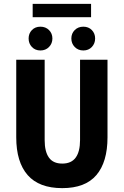

<svg xmlns="http://www.w3.org/2000/svg" viewBox="-20 -961 640 993"><path d="M302 12Q182 12 123 -55.5Q64 -123 64 -251V-652H211V-236Q211 -177 233 -146Q255 -115 302 -115Q349 -115 371.5 -146Q394 -177 394 -236V-652H536V-251Q536 -123 478.5 -55.5Q421 12 302 12ZM189 -700Q162 -700 145 -718Q128 -736 128 -762Q128 -788 145 -805.5Q162 -823 189 -823Q216 -823 233.5 -805.5Q251 -788 251 -762Q251 -736 233.5 -718Q216 -700 189 -700ZM411 -700Q384 -700 366.5 -718Q349 -736 349 -762Q349 -788 366.5 -805.5Q384 -823 411 -823Q438 -823 455 -805.5Q472 -788 472 -762Q472 -736 455 -718Q438 -700 411 -700ZM149 -872V-941H451V-872Z"/></svg>

Font: Source Code Pro
Style: Bold
Weight: 700
Monospace: yes
Designer: Paul D. Hunt, Teo Tuominen
Foundry: Adobe Systems Incorporated
Version: Version 2.030;PS 1.000;hotconv 16.6.51;makeotf.lib2.5.65220